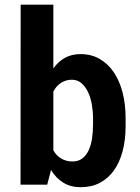

<svg xmlns="http://www.w3.org/2000/svg" viewBox="-20 -781 594 812"><path d="M373.5 -256.3V-281.2Q373.5 -310.1 368.4 -339.1Q363.3 -368.2 352.3 -391.4Q341.3 -414.6 324.5 -429.2Q307.6 -443.8 283.7 -443.8Q258.3 -443.8 237.8 -430.4Q217.3 -417 205.6 -393.6V-145.5Q217.3 -123.5 238.5 -110.8Q259.8 -98.1 286.1 -98.1Q311 -98.1 327.6 -110.6Q344.2 -123 354.5 -144.5Q364.7 -166 369.1 -194.8Q373.5 -223.6 373.5 -256.3ZM511.2 -281.2V-247.6Q511.2 -189 498.5 -141.4Q485.8 -93.8 461.7 -60.1Q437.5 -26.4 402.3 -7.8Q367.2 10.7 321.8 10.7Q279.3 10.7 248.3 -8.1Q217.3 -26.9 195.8 -62L179.7 0H66.9Q66.9 -191.4 67.1 -380.6Q67.4 -569.8 67.4 -761.2H205.6V-491.7Q226.6 -521 254.9 -536.6Q283.2 -552.2 320.8 -552.2Q366.2 -552.2 401.6 -531.7Q437 -511.2 461.4 -475.1Q485.8 -439 498.5 -389.4Q511.2 -339.8 511.2 -281.2Z"/></svg>

Font: Ufes Sans
Style: Bold
Weight: 700
Designer: Ricardo Esteves & Filipe Motta
Foundry: ProDesignUfes - Ricardo Esteves, Filipe Motta (This is a derivative work, based on Roboto family, by Christian Robertson
Version: Version 2.0